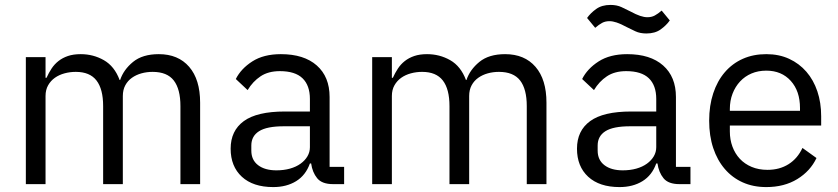

<svg xmlns="http://www.w3.org/2000/svg" viewBox="-20 -748 3403 780"><path d="M85 0V-516H165V-432H169Q178 -452 189.5 -469.5Q201 -487 217.5 -500Q234 -513 256 -520.5Q278 -528 308 -528Q359 -528 402 -503.5Q445 -479 466 -423H468Q482 -465 520.5 -496.5Q559 -528 625 -528Q704 -528 748.5 -476.5Q793 -425 793 -331V0H713V-317Q713 -386 686 -421Q659 -456 600 -456Q576 -456 554.5 -450Q533 -444 516 -432Q499 -420 489 -401.5Q479 -383 479 -358V0H399V-317Q399 -386 372 -421Q345 -456 288 -456Q264 -456 242 -450Q220 -444 203 -432Q186 -420 175.5 -401.5Q165 -383 165 -358V0Z M1333 0Q1288 0 1268.5 -24Q1249 -48 1244 -84H1239Q1222 -36 1183 -12Q1144 12 1090 12Q1008 12 962.5 -30Q917 -72 917 -144Q917 -217 970.5 -256Q1024 -295 1137 -295H1239V-346Q1239 -401 1209 -430Q1179 -459 1117 -459Q1070 -459 1038.5 -438Q1007 -417 986 -382L938 -427Q959 -469 1005 -498.5Q1051 -528 1121 -528Q1215 -528 1267 -482Q1319 -436 1319 -354V-70H1378V0ZM1103 -56Q1133 -56 1158 -63Q1183 -70 1201 -83Q1219 -96 1229 -113Q1239 -130 1239 -150V-235H1133Q1064 -235 1032.5 -215Q1001 -195 1001 -157V-136Q1001 -98 1028.5 -77Q1056 -56 1103 -56Z M1492 0V-516H1572V-432H1576Q1585 -452 1596.5 -469.5Q1608 -487 1624.5 -500Q1641 -513 1663 -520.5Q1685 -528 1715 -528Q1766 -528 1809 -503.5Q1852 -479 1873 -423H1875Q1889 -465 1927.5 -496.5Q1966 -528 2032 -528Q2111 -528 2155.5 -476.5Q2200 -425 2200 -331V0H2120V-317Q2120 -386 2093 -421Q2066 -456 2007 -456Q1983 -456 1961.5 -450Q1940 -444 1923 -432Q1906 -420 1896 -401.5Q1886 -383 1886 -358V0H1806V-317Q1806 -386 1779 -421Q1752 -456 1695 -456Q1671 -456 1649 -450Q1627 -444 1610 -432Q1593 -420 1582.5 -401.5Q1572 -383 1572 -358V0Z M2740 0Q2695 0 2675.5 -24Q2656 -48 2651 -84H2646Q2629 -36 2590 -12Q2551 12 2497 12Q2415 12 2369.5 -30Q2324 -72 2324 -144Q2324 -217 2377.5 -256Q2431 -295 2544 -295H2646V-346Q2646 -401 2616 -430Q2586 -459 2524 -459Q2477 -459 2445.5 -438Q2414 -417 2393 -382L2345 -427Q2366 -469 2412 -498.5Q2458 -528 2528 -528Q2622 -528 2674 -482Q2726 -436 2726 -354V-70H2785V0ZM2510 -56Q2540 -56 2565 -63Q2590 -70 2608 -83Q2626 -96 2636 -113Q2646 -130 2646 -150V-235H2540Q2471 -235 2439.5 -215Q2408 -195 2408 -157V-136Q2408 -98 2435.5 -77Q2463 -56 2510 -56ZM2606 -612Q2580 -612 2561 -621Q2542 -630 2526 -638Q2502 -651 2485.5 -656.5Q2469 -662 2456 -662Q2439 -662 2426 -655Q2413 -648 2398 -635L2365 -675Q2379 -695 2402 -711.5Q2425 -728 2460 -728Q2486 -728 2505 -719Q2524 -710 2540 -702Q2564 -689 2580.5 -683.5Q2597 -678 2610 -678Q2627 -678 2640 -685Q2653 -692 2668 -705L2701 -665Q2687 -645 2664 -628.5Q2641 -612 2606 -612Z M3093 12Q3040 12 2997.5 -7Q2955 -26 2924.5 -61.5Q2894 -97 2877.5 -146.5Q2861 -196 2861 -258Q2861 -319 2877.5 -369Q2894 -419 2924.5 -454.5Q2955 -490 2997.5 -509Q3040 -528 3093 -528Q3145 -528 3186 -509Q3227 -490 3256 -456.5Q3285 -423 3300.5 -377Q3316 -331 3316 -276V-238H2945V-214Q2945 -181 2955.5 -152.5Q2966 -124 2985.5 -103Q3005 -82 3033.5 -70Q3062 -58 3098 -58Q3147 -58 3183.5 -81Q3220 -104 3240 -147L3297 -106Q3272 -53 3219 -20.5Q3166 12 3093 12ZM3093 -461Q3060 -461 3033 -449.5Q3006 -438 2986.5 -417Q2967 -396 2956 -367.5Q2945 -339 2945 -305V-298H3230V-309Q3230 -378 3192.5 -419.5Q3155 -461 3093 -461Z"/></svg>

Font: IBM Plex Sans Thai
Style: Regular
Weight: 400
Designer: Mike Abbink, Paul van der Laan, Pieter van Rosmalen, Ben Mitchell, Mark Frömberg
Foundry: Bold Monday
Version: Version 1.1